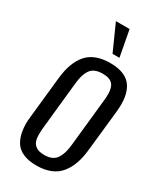

<svg xmlns="http://www.w3.org/2000/svg" viewBox="-262 -1164 1062 1262"><g transform="rotate(30 269.0 -533.5)"><path d="M311.5 -877.4 223.1 -1074.7H327.1L363.8 -877.4ZM253.4 -77.1Q287.1 -77.1 310.3 -87.4Q333.5 -97.7 347.2 -119.1Q360.8 -140.6 367.9 -166Q375 -191.4 378.9 -228.5L416 -584.5Q418.9 -607.9 418.9 -628.4Q418.9 -637.7 418.5 -646Q416.5 -673.3 407.5 -692.6Q398.4 -711.9 377.2 -722.2Q356 -732.4 322.3 -732.4Q288.6 -732.4 265.4 -722.7Q242.2 -712.9 228.5 -692.1Q214.8 -671.4 207.8 -646.5Q200.7 -621.6 196.8 -584.5L159.7 -228.5Q157.2 -203.1 157.2 -181.6Q157.2 -163.1 159.2 -148.4Q163.1 -115.2 186 -96.2Q209 -77.1 253.4 -77.1ZM244.1 8.8Q183.6 8.8 142.3 -9.5Q101.1 -27.8 80.1 -62Q59.1 -96.7 51.8 -144.5Q47.9 -168.5 47.9 -195.6Q47.9 -222.7 51.8 -252.4L84.5 -562Q97.7 -687.5 155.5 -752.7Q213.4 -817.9 331.1 -817.9Q391.1 -817.9 432.1 -800.3Q473.1 -782.7 495.1 -748.8Q517.1 -714.8 523.9 -668.9Q527.3 -645 527.3 -617.2Q527.3 -591.3 524.4 -562L491.2 -252Q484.9 -190.9 468.3 -144.3Q451.7 -97.7 422.9 -62.5Q394 -27.3 349.1 -9.3Q304.2 8.8 244.1 8.8Z"/></g></svg>

Font: Oswald
Style: Regular
Weight: 400
Designer: Vernon Adams
Foundry: Vernon Adams
Version: 3.0; ttfautohint (v0.94.23-7a4d-dirty) -l 8 -r 50 -G 200 -x 